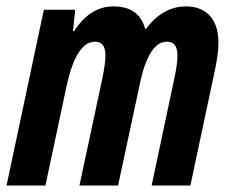

<svg xmlns="http://www.w3.org/2000/svg" viewBox="-27 -575 718 595"><path d="M-6.8 0 108.9 -544.9H206.1L199.2 -479H203.1Q217.8 -502.4 236.3 -519.5Q254.9 -536.6 276.9 -545.9Q298.8 -555.2 323.2 -555.2Q363.8 -555.2 388.2 -538.3Q412.6 -521.5 422.9 -485.8H425.8Q441.4 -507.3 460.7 -522.9Q480 -538.6 502.2 -546.9Q524.4 -555.2 548.8 -555.2Q596.7 -555.2 623.3 -526.1Q649.9 -497.1 649.9 -442.9Q649.9 -426.3 647.2 -405.5Q644.5 -384.8 640.1 -362.8L563 0H442.9L513.2 -332Q517.6 -352.1 520.3 -370.6Q522.9 -389.2 522.9 -401.9Q522.9 -424.8 514.9 -435.3Q506.8 -445.8 490.2 -445.8Q472.7 -445.8 459.2 -434.3Q445.8 -422.9 435.8 -404.1Q425.8 -385.3 418.7 -363Q411.6 -340.8 407.2 -318.8L338.9 0H219.2L291 -335.9Q294.9 -355.5 297.4 -373.3Q299.8 -391.1 299.8 -402.8Q299.8 -424.8 291.7 -435.3Q283.7 -445.8 268.1 -445.8Q248.5 -445.8 233.6 -432.4Q218.8 -418.9 207.8 -396.5Q196.8 -374 189 -346.7Q181.2 -319.3 175.8 -292L113.8 0Z"/></svg>

Font: Open Sans Condensed
Style: Italic
Weight: 400
Width: 3
Italic angle: -12°
Designer: Monotype Design Team
Foundry: Monotype Imaging Inc.
Version: Version 3.000